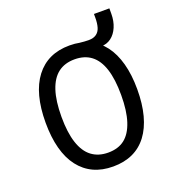

<svg xmlns="http://www.w3.org/2000/svg" viewBox="-149 -951 986 1078"><g transform="rotate(-20 344.0 -412.0)"><path d="M344 9Q278 9 227.5 -14.5Q177 -38 141.5 -84Q106 -130 88 -197.5Q70 -265 70 -352Q70 -439 88 -506.5Q106 -574 141.5 -620.5Q177 -667 227.5 -690.5Q278 -714 344 -714Q410 -714 461 -690Q512 -666 546.5 -620.5Q581 -575 599.5 -507.5Q618 -440 618 -353Q618 -266 600 -198.5Q582 -131 547 -84.5Q512 -38 461 -14.5Q410 9 344 9ZM344 -74Q404 -74 442.5 -104Q481 -134 501.5 -196.5Q522 -259 522 -353Q522 -448 502 -509.5Q482 -571 442.5 -601Q403 -631 344 -631Q285 -631 245.5 -601Q206 -571 185.5 -509Q165 -447 165 -352Q165 -258 185.5 -196Q206 -134 246 -104Q286 -74 344 -74ZM434 -648 399 -709Q417 -707 430.5 -706Q444 -705 456 -705Q485 -705 502.5 -717.5Q520 -730 527 -753.5Q534 -777 534 -811V-833H626V-801Q626 -757 611 -722Q596 -687 570 -667.5Q544 -648 509 -648Z"/></g></svg>

Font: Nunito Sans 7pt Condensed Medium
Style: Regular
Weight: 500
Width: 3
Designer: Vernon Adams
Foundry: Vernon Adams
Version: Version 3.101;gftools[0.9.27]